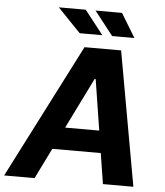

<svg xmlns="http://www.w3.org/2000/svg" viewBox="-83 -982 891 1036"><g transform="rotate(5 363.0 -464.5)"><path d="M440.3 -800.1H317.5L193.2 -929.3H339.1ZM614 -800.1H493.3L392 -929.3H535.5ZM678.3 0H513.5L487.2 -165.8H224.8L143.1 0H-21.7L350.1 -727.3H548.3ZM468.4 -285.9 425.1 -561.1H419.4L283.7 -285.9Z"/></g></svg>

Font: Linik Sans
Style: Bold Italic
Weight: 700
Italic angle: 9°
Designer: Fonts by Rasmus Andersson / Changes by Cristiano Sobral with parts from Marc Monis
Foundry: rsms
Version: Version 3.020; ttfautohint (v1.6)